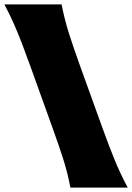

<svg xmlns="http://www.w3.org/2000/svg" viewBox="-20 -855 602 875"><path d="M300.8 0Q288.6 -65.4 269.3 -126.5Q250 -187.5 221.2 -267.1L117.7 -555.2Q97.2 -612.3 79.3 -658.7Q61.5 -705.1 42.7 -747.6Q23.9 -790 0 -835H260.7Q273.9 -767.1 293.9 -703.9Q314 -640.6 343.8 -557.6L448.7 -267.1Q477.5 -187.5 502.4 -126.5Q527.3 -65.4 562 0Z"/></svg>

Font: Pinar-DS1-FD Black
Style: Regular
Weight: 900
Designer: Amin Abedi
Version: Version 2.000